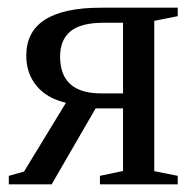

<svg xmlns="http://www.w3.org/2000/svg" viewBox="-20 -479 500 499"><path d="M114.3 0H2.9V-22L42.5 -33.2L151.4 -211.9Q102.5 -223.1 75.4 -255.4Q48.3 -287.6 48.3 -334.5Q48.3 -459 242.7 -459H441.9V-437L380.9 -424.8V-34.2L441.9 -22V0H239.7V-22L299.8 -34.7V-197.3H228.5ZM299.8 -419.9H250Q190.4 -419.9 163.3 -397.7Q136.2 -375.5 136.2 -332Q136.2 -236.3 242.7 -236.3H299.8Z"/></svg>

Font: Liberation Serif
Style: Regular
Weight: 400
Designer: Steve Matteson
Foundry: Ascender Corporation
Version: Version 2.1.5